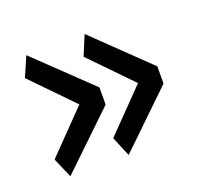

<svg xmlns="http://www.w3.org/2000/svg" viewBox="-70 -487 513 483"><g transform="rotate(-20 186.5 -245.0)"><path d="M188 -268 43 -407 20 -354 126 -245 20 -136 43 -83 188 -222ZM343 -268 199 -407 177 -354 283 -245 177 -136 199 -83 343 -222Z"/></g></svg>

Font: Catamaran
Style: Regular
Weight: 400
Designer: Pria Ravichandran
Version: Version 2.000